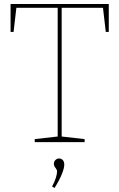

<svg xmlns="http://www.w3.org/2000/svg" viewBox="-20 -712 598 962"><path d="M33 -552V-692H525V-552H510L496 -673H289V-28L404 -15V0H154V-15L269 -28V-673H62L48 -552ZM241 222Q254 199 260 178.5Q266 158 266 148Q266 139 258 129Q250 119 250 109Q250 97 258 89.5Q266 82 276 82Q287 82 294.5 90Q302 98 302 113Q302 131 289 162.5Q276 194 253 230Z"/></svg>

Font: Bitter Pro Thin
Style: Regular
Weight: 250
Designer: Sol Matas, and Bitter project Authors
Foundry: Sol Matas
Version: Version 1.010